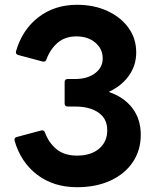

<svg xmlns="http://www.w3.org/2000/svg" viewBox="-20 -768 658 802"><path d="M302 14Q204 14 135.5 -38Q67 -90 41 -180Q38 -193 51 -196L152 -223Q164 -226 168 -214Q184 -171 216.5 -144.5Q249 -118 302 -118Q360 -118 394 -147Q428 -176 428 -224Q428 -272 391.5 -297.5Q355 -323 294 -323H263Q250 -323 250 -336V-425Q250 -438 263 -438H294Q345 -438 377 -462Q409 -486 409 -524Q409 -564 378 -590Q347 -616 299 -616Q252 -616 221 -589.5Q190 -563 174 -520Q170 -508 158 -511L57 -538Q44 -541 47 -554Q73 -644 140.5 -696Q208 -748 302 -748Q373 -748 429 -722Q485 -696 517 -651.5Q549 -607 549 -549Q549 -495 518.5 -452Q488 -409 434 -384Q497 -363 532.5 -317Q568 -271 568 -205Q568 -140 534.5 -90.5Q501 -41 441 -13.5Q381 14 302 14Z"/></svg>

Font: LINE Seed Sans App
Style: Bold
Weight: 700
Designer: LINE VX Design & Dalton Maag Ltd & Sandoll Inc
Foundry: Dalton Maag Ltd
Version: Version 1.003